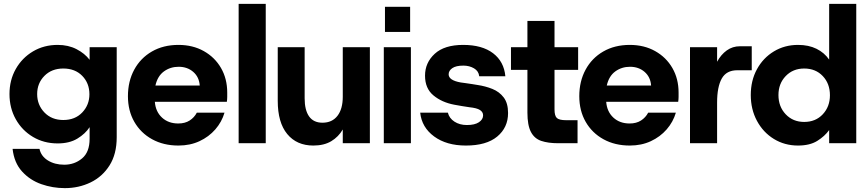

<svg xmlns="http://www.w3.org/2000/svg" viewBox="-20 -740 4482 992"><path d="M315 232Q252 232 193.5 211.5Q135 191 94 146Q53 101 45 29H184Q192 67 227.5 89Q263 111 312 111Q365 111 404 78.5Q443 46 443 -23V-83Q421 -49 380 -24Q339 1 278 1Q207 1 150.5 -32.5Q94 -66 61.5 -124Q29 -182 29 -254Q29 -326 61.5 -383.5Q94 -441 150.5 -474.5Q207 -508 278 -508Q333 -508 375.5 -486Q418 -464 443 -431V-496H583V-31Q583 56 546 114.5Q509 173 448 202.5Q387 232 315 232ZM307 -120Q368 -120 405 -159Q442 -198 442 -253Q442 -310 405 -348Q368 -386 307 -386Q247 -386 209.5 -348Q172 -310 172 -254Q172 -198 209.5 -159Q247 -120 307 -120Z M902 12Q825 12 766 -20.5Q707 -53 674 -110.5Q641 -168 641 -243Q641 -320 673.5 -380Q706 -440 765 -474Q824 -508 902 -508Q976 -508 1033 -476Q1090 -444 1122 -388.5Q1154 -333 1154 -262Q1154 -252 1154 -239.5Q1154 -227 1152 -214H780Q784 -163 817 -132.5Q850 -102 901 -102Q936 -102 960 -117.5Q984 -133 997 -158H1140Q1126 -110 1092.5 -71.5Q1059 -33 1010.5 -10.5Q962 12 902 12ZM903 -395Q860 -395 827 -371Q794 -347 783 -298H1012Q1009 -342 978.5 -368.5Q948 -395 903 -395Z M1213 0V-720H1353V0Z M1599 12Q1513 12 1464 -47.5Q1415 -107 1415 -219V-496H1554V-232Q1554 -171 1577 -138.5Q1600 -106 1646 -106Q1696 -106 1723.5 -141.5Q1751 -177 1751 -240V-496H1891V0H1751V-71Q1729 -33 1691.5 -10.5Q1654 12 1599 12Z M1969 -575V-705H2099V-575ZM1963 0V-496H2103V0Z M2387 12Q2287 12 2223 -35Q2159 -82 2151 -158H2294Q2301 -129 2328 -111.5Q2355 -94 2392 -94Q2433 -94 2454.5 -108.5Q2476 -123 2476 -144Q2476 -161 2460 -171.5Q2444 -182 2405 -186Q2391 -188 2366.5 -192Q2342 -196 2327 -199Q2263 -211 2219.5 -247Q2176 -283 2176 -349Q2176 -416 2226 -462Q2276 -508 2373 -508Q2471 -508 2527.5 -465Q2584 -422 2591 -346H2456Q2453 -373 2429 -387Q2405 -401 2374 -401Q2336 -401 2317 -388Q2298 -375 2298 -356Q2298 -325 2360 -314Q2369 -313 2385.5 -310.5Q2402 -308 2419.5 -305.5Q2437 -303 2447 -301Q2488 -295 2524 -280.5Q2560 -266 2582.5 -236.5Q2605 -207 2605 -156Q2605 -81 2549 -34.5Q2493 12 2387 12Z M2864 0Q2812 0 2776.5 -12Q2741 -24 2723 -58.5Q2705 -93 2705 -158V-379H2620V-496H2705V-632H2845V-496H2967V-379H2845V-175Q2845 -141 2857.5 -130Q2870 -119 2905 -119H2964V0Z M3234 12Q3157 12 3098 -20.5Q3039 -53 3006 -110.5Q2973 -168 2973 -243Q2973 -320 3005.5 -380Q3038 -440 3097 -474Q3156 -508 3234 -508Q3308 -508 3365 -476Q3422 -444 3454 -388.5Q3486 -333 3486 -262Q3486 -252 3486 -239.5Q3486 -227 3484 -214H3112Q3116 -163 3149 -132.5Q3182 -102 3233 -102Q3268 -102 3292 -117.5Q3316 -133 3329 -158H3472Q3458 -110 3424.5 -71.5Q3391 -33 3342.5 -10.5Q3294 12 3234 12ZM3235 -395Q3192 -395 3159 -371Q3126 -347 3115 -298H3344Q3341 -342 3310.5 -368.5Q3280 -395 3235 -395Z M3545 0V-496H3685V-421Q3705 -458 3735 -479.5Q3765 -501 3803 -501H3864V-377H3789Q3733 -377 3709 -334Q3685 -291 3685 -210V0Z M4103 12Q4034 12 3978.5 -22Q3923 -56 3891 -115.5Q3859 -175 3859 -249Q3859 -324 3891 -382.5Q3923 -441 3978.5 -474.5Q4034 -508 4103 -508Q4158 -508 4198.5 -488Q4239 -468 4264 -432V-720H4404V0H4264V-68Q4241 -36 4202.5 -12Q4164 12 4103 12ZM4135 -110Q4194 -110 4231 -149.5Q4268 -189 4268 -248Q4268 -308 4231 -347Q4194 -386 4135 -386Q4077 -386 4039.5 -347Q4002 -308 4002 -249Q4002 -189 4039.5 -149.5Q4077 -110 4135 -110Z"/></svg>

Font: Host Grotesk ExtraBold
Style: Regular
Weight: 800
Designer: Doğukan Karapınar
Foundry: Element Type
Version: Version 1.003; ttfautohint (v1.8.4.7-5d5b)